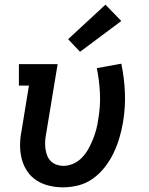

<svg xmlns="http://www.w3.org/2000/svg" viewBox="-20 -795 640 823"><path d="M250 8Q220 8 190.5 1Q161 -6 137 -21.5Q113 -37 97 -60.5Q81 -84 73.5 -112.5Q66 -141 66 -171.5Q66 -202 72 -232L104 -428H61V-520H227L177 -217Q174 -202 173.5 -186.5Q173 -171 175 -156Q177 -141 182.5 -127.5Q188 -114 198 -104Q208 -94 222.5 -89Q237 -84 252 -84Q273 -84 294.5 -93.5Q316 -103 332 -120Q348 -137 359 -157Q370 -177 378.5 -198Q387 -219 392.5 -240Q398 -261 401 -283Q411 -339 408.5 -394Q406 -449 395 -503L500 -522Q513 -460 515.5 -397Q518 -334 507 -269Q501 -235 491.5 -203Q482 -171 467 -139.5Q452 -108 430 -79.5Q408 -51 379 -30Q350 -9 316.5 -0.5Q283 8 250 8ZM323 -573 272 -627 432 -775 500 -705Z"/></svg>

Font: Iosevka Etoile SmBdObl
Style: Regular
Weight: 600
Italic angle: -9°
Designer: Belleve Invis
Foundry: Belleve Invis
Version: Version 15.5.2; ttfautohint (v1.8.4)